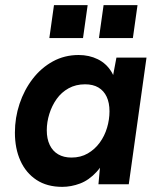

<svg xmlns="http://www.w3.org/2000/svg" viewBox="-20 -717 617 747"><path d="M222 10Q163 10 122 -17Q81 -44 59.5 -91.5Q38 -139 38 -201Q38 -259 56 -313Q74 -367 107 -410Q140 -453 185.5 -478Q231 -503 286 -503Q327 -503 360.5 -486.5Q394 -470 414 -437Q434 -404 433 -353L408 -360L433 -493H550L481 0H363L375 -132L406 -139Q385 -80 355.5 -48Q326 -16 291.5 -3Q257 10 222 10ZM258 -104Q294 -104 321.5 -120Q349 -136 368 -162Q387 -188 396.5 -220Q406 -252 406 -284Q406 -317 395 -340.5Q384 -364 363 -376.5Q342 -389 311 -389Q275 -389 247 -373.5Q219 -358 200.5 -332Q182 -306 172 -274Q162 -242 162 -210Q162 -177 173.5 -153Q185 -129 206.5 -116.5Q228 -104 258 -104ZM365 -569 383 -697H515L497 -569ZM172 -569 190 -697H321L303 -569Z"/></svg>

Font: Hanken Grotesk
Style: Bold Italic
Weight: 700
Italic angle: -8°
Designer: Alfredo Marco Pradil
Foundry: Hanken Design Co.
Version: Version 3.013